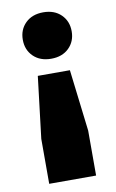

<svg xmlns="http://www.w3.org/2000/svg" viewBox="-80 -540 461 766"><g transform="rotate(-10 151.0 -157.0)"><path d="M56 182V0L86 -250H216L246 0V182ZM151 -308Q106 -308 79 -334.5Q52 -361 52 -402Q52 -443 79 -469.5Q106 -496 151 -496Q196 -496 223 -469.5Q250 -443 250 -402Q250 -361 223 -334.5Q196 -308 151 -308Z"/></g></svg>

Font: Gantari Black
Style: Regular
Weight: 900
Version: Version 1.000